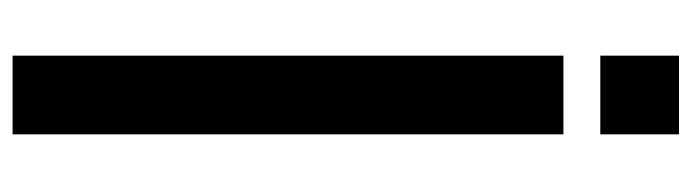

<svg xmlns="http://www.w3.org/2000/svg" viewBox="-417 -682 1099 305"><g transform="rotate(90 132.5 -529.5)"><path d="M68.4 -1058.6H193.4V-933.6H68.4ZM68.4 -875H193.4V0H68.4Z"/></g></svg>

Font: Oswald
Style: Stencbab
Weight: 400
Designer: Mathieu Le Lay
Foundry: Mathieu Le Lay
Version: Version 1.000